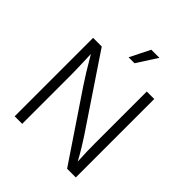

<svg xmlns="http://www.w3.org/2000/svg" viewBox="-250 -1101 1259 1259"><g transform="rotate(45 379.5 -471.0)"><path d="M96.2 0H166V-460.4C166 -499.5 163.1 -564.5 160.6 -642.6C210 -558.6 239.3 -510.3 272.9 -460L582.5 0H663.1V-727.5H593.8V-246.1C593.8 -204.1 594.7 -146.5 598.6 -82.5C565.4 -143.6 531.7 -197.3 507.8 -233.4L176.3 -727.5H96.2ZM350.6 -801.8H405.8L496.1 -942.4H420.9Z"/></g></svg>

Font: Raveo Light
Style: Regular
Weight: 300
Designer: Jakub Foglar, Rasmus Andersson (Inter)
Foundry: Jakubfoglar.com
Version: Version 1.100;Glyphs 3.2.3 (3260)